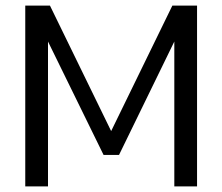

<svg xmlns="http://www.w3.org/2000/svg" viewBox="-20 -664 792 684"><path d="M349 -112H404L601 -516V0H682V-644H594L376 -197L158 -644H70V0H151V-516Z"/></svg>

Font: Kanit Light
Style: Regular
Weight: 300
Designer: Katatrad Team
Foundry: CadsonDemak
Version: Version 1.000;PS 001.000;hotconv 1.0.88;makeotf.lib2.5.64775